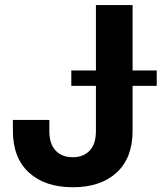

<svg xmlns="http://www.w3.org/2000/svg" viewBox="-20 -748 661 777"><path d="M274.9 9.8Q162.1 9.8 97.2 -49.6Q32.2 -108.9 32.2 -218.8V-262.7H179.7V-217.3Q179.7 -165.5 205.1 -138.7Q230.5 -111.8 274.4 -111.8Q317.9 -111.8 343 -138.7Q368.2 -165.5 368.2 -217.3V-727.5H516.6V-218.8Q516.6 -108.9 451.9 -49.6Q387.2 9.8 274.9 9.8ZM268.6 -400.4V-462.9H614.3V-400.4Z"/></svg>

Font: Inter 18pt
Style: Bold
Weight: 700
Designer: Rasmus Andersson
Foundry: rsms
Version: Version 4.001;git-66647c0bb